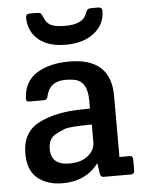

<svg xmlns="http://www.w3.org/2000/svg" viewBox="-53 -769 630 824"><g transform="rotate(-5 262.0 -357.0)"><path d="M328 -297V-332Q328 -403 288 -421Q269 -429 233 -429Q165 -429 151 -365Q148 -350 136 -350H72Q56 -350 58 -365Q62 -438 117 -472Q172 -506 257 -506Q436 -506 436 -342V-79H479Q494 -79 494 -64V-15Q494 0 479 0H361Q348 0 346 -15L339 -61Q285 12 183 12Q119 12 77 -21.5Q35 -55 35 -129Q35 -226 116 -262Q183 -293 276 -296Q295 -296 328 -297ZM330 -151V-228Q234 -228 212 -219Q190 -210 173 -201Q141 -184 141 -139Q141 -70 220 -70Q272 -70 301 -94.5Q330 -119 330 -151ZM255 -660Q332 -660 347 -707Q351 -719 356 -722.5Q361 -726 373 -726H400Q418 -726 418 -711Q418 -652 371.5 -615.5Q325 -579 250 -579Q175 -579 133 -613.5Q91 -648 89 -707Q89 -718 93 -722Q97 -726 108 -726H136Q148 -726 152.5 -722.5Q157 -719 162 -707Q172 -680 191.5 -670Q211 -660 255 -660Z"/></g></svg>

Font: Crete Round
Style: Regular
Weight: 400
Designer: Veronika Burian
Foundry: TypeTogether
Version: Version 1.001